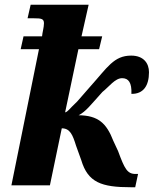

<svg xmlns="http://www.w3.org/2000/svg" viewBox="-20 -780 647 808"><path d="M531 8H549L561 -48H552C515 -47 504 -71 477 -144L457 -187C428 -262 393 -294 311 -295C342 -311 362 -339 411 -393C439 -415 464 -451 494 -451C521 -451 535 -432 533 -385C583 -384 607 -419 607 -476C607 -513 585 -546 532 -546C459 -546 432 -496 360 -416L305 -353C269 -319 266 -310 254 -307L310 -573H397L410 -627H323L353 -760H109L96 -703H124C154 -703 165 -701 165 -682C165 -665 158 -642 157 -627H79L67 -573H144L28 0H190L240 -240C275 -240 286 -212 300 -167L322 -106C350 -12 407 8 531 8Z"/></svg>

Font: Noto Serif SemiCondensed Extra
Style: Italic
Weight: 800
Width: 4
Italic angle: -12°
Designer: Monotype Design Team
Foundry: Monotype Imaging Inc.
Version: Version 1.901